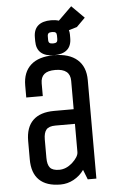

<svg xmlns="http://www.w3.org/2000/svg" viewBox="-62 -983 625 1039"><g transform="rotate(-5 250.0 -463.0)"><path d="M330.1 -151.9V-305.2H224.1Q188.5 -305.2 174.3 -288.3Q160.2 -271.5 160.2 -234.9V-134.8Q160.2 -98.1 174.3 -81.5Q188.5 -64.9 224.1 -64.9Q261.2 -64.9 294.9 -94.2Q330.1 -126.5 330.1 -151.9ZM274.9 -770V-790Q274.9 -801.3 269.3 -806.2Q263.7 -811 250 -811Q236.3 -811 230.7 -806.2Q225.1 -801.3 225.1 -790V-770Q225.1 -758.8 230.7 -753.9Q236.3 -749 250 -749Q263.7 -749 269.3 -753.9Q274.9 -758.8 274.9 -770ZM419.9 0H373L352.1 -53.2Q329.6 -21.5 295.9 -3.2Q262.2 15.1 224.1 15.1Q147.9 15.1 108.9 -22.7Q69.8 -60.5 69.8 -134.8V-234.9Q69.8 -309.1 108.9 -346.9Q147.9 -384.8 224.1 -384.8H330.1V-539.1Q330.1 -605 249 -605Q208 -605 189 -588.6Q169.9 -572.3 169.9 -539.1V-470.2H80.1V-535.2Q80.1 -607.4 123 -646.2Q166 -685.1 249 -685.1Q332 -685.1 376 -646.2Q419.9 -607.4 419.9 -535.2ZM433.1 -873 386.2 -826.2 341.8 -813Q345.2 -801.3 345.2 -790V-770Q345.2 -727.5 320.8 -706.3Q296.4 -685.1 250 -685.1Q203.6 -685.1 179.2 -706.3Q154.8 -727.5 154.8 -770V-790Q154.8 -832.5 179.2 -853.8Q203.6 -875 250 -875Q273.4 -875 292 -869.1L365.2 -940.9Z"/></g></svg>

Font: Unica One
Style: Bold
Weight: 400
Designer: Eduardo Rodriguez Tunni
Foundry: Eduardo Rodriguez Tunni
Version: Version 1.001